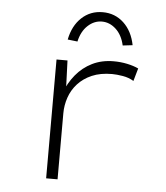

<svg xmlns="http://www.w3.org/2000/svg" viewBox="-53 -790 723 837"><g transform="rotate(5 308.5 -371.5)"><path d="M180 0V-520H228L233 -385L218 -375Q235 -421 264.5 -457Q294 -493 335.5 -513.5Q377 -534 429 -534Q460 -534 488.5 -528Q517 -522 538 -512L522 -456Q501 -469 474 -473.5Q447 -478 427 -478Q376 -478 339 -462Q302 -446 277.5 -419Q253 -392 241.5 -358Q230 -324 230 -289V0ZM264 -606 221 -611Q233 -672 271 -707.5Q309 -743 363 -743Q417 -743 455 -707.5Q493 -672 505 -611L462 -606Q452 -651 424.5 -676.5Q397 -702 363 -702Q329 -702 301.5 -676.5Q274 -651 264 -606Z"/></g></svg>

Font: Lexend Peta ExtraLight
Style: Regular
Weight: 250
Version: Version 1.007